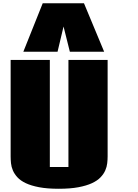

<svg xmlns="http://www.w3.org/2000/svg" viewBox="-20 -1150 856 1189"><path d="M288.6 -115.7H403.8V-778.8H646.5V-181.2Q646.5 -161.6 644 -139.2Q641.6 -116.7 631.8 -94.5Q622.1 -72.3 602.5 -51.8Q583 -31.2 549.3 -15.6Q515.6 0 465.3 9.5Q415 19 343.3 19Q272.5 19 222.7 9.5Q172.9 0 139.9 -15.6Q106.9 -31.2 88.1 -51.8Q69.3 -72.3 59.8 -94.5Q50.3 -116.7 48.1 -139.2Q45.9 -161.6 45.9 -181.2V-778.8H288.6ZM500 -1129.9 625 -829.6H412.6L373.5 -985.8L336.4 -829.6H124.5L244.6 -1129.9Z"/></svg>

Font: Coda Caption ExtraBold
Style: Regular
Weight: 800
Designer: vernon adams
Foundry: vernon adams
Version: Version 1.002